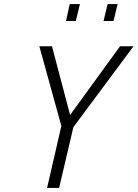

<svg xmlns="http://www.w3.org/2000/svg" viewBox="-20 -922 675 942"><path d="M304 -819 322 -902H372L352 -819ZM488 -819 508 -902H557L537 -819ZM635 -695 340 -298 270 0H211L281 -304L173 -695H235L324 -358L569 -695Z"/></svg>

Font: Titillium Web Light
Style: Italic
Weight: 300
Italic angle: -13°
Version: Version 1.002;PS 57.000;hotconv 1.0.70;makeotf.lib2.5.55311